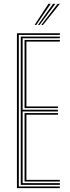

<svg xmlns="http://www.w3.org/2000/svg" viewBox="-20 -972 362 992"><path d="M67.5 0V-800H289.2V-791.5H77.2V-8.5H289.2V0ZM106.8 -34.2V-387.8H279.2V-379.2H116.5V-42.8H289.2V-34.2ZM87.2 -17V-783H289.2V-774.2H97V-405H279.2V-396.2H97V-25.8H289.2V-17ZM106.8 -413.5V-765.8H289.2V-757.2H116.5V-422H279.2V-413.5ZM158.8 -843.2 230.2 -952.2H242.2L167.5 -843.2ZM193.5 -843.2 277.5 -952.2H289.2L202.2 -843.2ZM176.2 -843.2 254 -952.2H265.8L184.8 -843.2Z"/></svg>

Font: Big Shoulders Inline Text ExtraLight
Style: Regular
Weight: 250
Version: Version 2.002